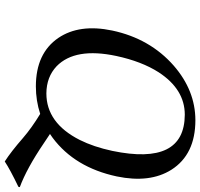

<svg xmlns="http://www.w3.org/2000/svg" viewBox="-37 -661 838 804"><g transform="rotate(90 382.0 -259.0)"><path d="M460.4 -613.8Q354 -613.8 282.7 -504.4Q237.3 -433.6 214.4 -327.1Q177.7 -154.8 257.3 -77.1Q302.2 -34.7 371.1 -34.2Q495.1 -34.2 565.9 -173.8Q595.2 -232.4 611.8 -310.1Q674.8 -612.8 460.4 -613.8ZM541 -49.3Q552.7 -42 579.1 -23.9Q685.5 48.3 763.7 77.1L762.2 83Q689 118.2 656.2 140.1Q615.2 113.8 558.1 64Q515.6 27.3 457 -8.3Q401.4 9.8 341.8 9.8Q203.1 9.8 138.7 -84.5Q79.1 -172.9 107.9 -310.1Q141.6 -468.3 255.4 -567.9Q358.9 -657.7 482.9 -658.2Q627 -658.2 690.9 -557.6Q747.6 -467.3 718.8 -329.1Q681.2 -153.3 557.1 -60.5Q548.3 -54.2 541 -49.3Z"/></g></svg>

Font: Linux Biolinum Capitals O
Style: Italic Samll Caps
Weight: 400
Italic angle: -12°
Designer: Philipp H. Poll
Foundry: Philipp H. Poll
Version: Version 0.6.2